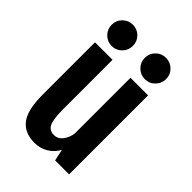

<svg xmlns="http://www.w3.org/2000/svg" viewBox="-205 -764 861 861"><g transform="rotate(45 225.0 -333.5)"><path d="M49 -609.5Q49 -638 68.8 -657.5Q88.5 -677 116.5 -677Q144.5 -677 164 -657.5Q183.5 -638 183.5 -609.5Q183.5 -581.5 164 -561.8Q144.5 -542 116.5 -542Q88.5 -542 68.8 -561.8Q49 -581.5 49 -609.5ZM259 -609.5Q259 -638 278.8 -657.5Q298.5 -677 326.5 -677Q354.5 -677 374.2 -657.5Q394 -638 394 -609.5Q394 -581.5 374.2 -561.8Q354.5 -542 326.5 -542Q298.5 -542 278.8 -561.8Q259 -581.5 259 -609.5ZM178.5 10Q115.5 10 83.8 -31Q52 -72 52 -168V-501H163V-187.5Q163 -125.5 174.5 -101Q186 -76.5 215.5 -76.5Q241 -76.5 257.2 -98.5Q273.5 -120.5 277 -148V-501H388.5V0H300L288 -54.5Q270.5 -23.5 242 -6.8Q213.5 10 178.5 10Z"/></g></svg>

Font: League Mono Condensed Medium
Style: Regular
Weight: 500
Width: 1
Designer: Tyler Finck
Foundry: The League of Moveable Type / Tyler Finck
Version: Version 2.210